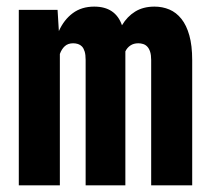

<svg xmlns="http://www.w3.org/2000/svg" viewBox="-20 -558 640 578"><path d="M153.3 -528.3 157.2 -464.4Q172.4 -498.5 199 -518.3Q225.6 -538.1 263.7 -538.1Q327.6 -538.1 347.2 -481.9Q362.8 -508.3 387 -523.2Q411.1 -538.1 445.3 -538.1Q469.2 -538.1 490 -529.3Q510.7 -520.5 526.1 -501.2Q541.5 -481.9 550 -451.4Q558.6 -420.9 558.6 -377V0H435.1V-377.4Q435.1 -392.6 431.9 -402.3Q428.7 -412.1 423.3 -417.7Q418 -423.3 410.9 -425.5Q403.8 -427.7 396.5 -427.7Q382.3 -427.7 372.6 -421.1Q362.8 -414.6 357.4 -403.3V0H237.8V-377.9Q237.8 -393.1 234.9 -402.8Q231.9 -412.6 226.8 -418Q221.7 -423.3 214.8 -425.5Q208 -427.7 200.2 -427.7Q184.6 -427.7 175 -418.9Q165.5 -410.2 160.2 -395.5V0H36.6V-528.3Z"/></svg>

Font: TypoPRO Roboto Mono
Style: Bold
Weight: 700
Designer: Google
Version: Version 2.000986; 2015; ttfautohint (v1.3)